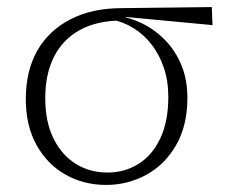

<svg xmlns="http://www.w3.org/2000/svg" viewBox="-20 -511 635 543"><path d="M280 12Q217 12 165.5 -17Q114 -46 83.5 -100.5Q53 -155 53 -231Q53 -310 85 -367Q117 -424 178.5 -456Q240 -488 325 -488L579 -491L581 -440L336 -463L326 -453Q255 -453 206.5 -426.5Q158 -400 133 -351Q108 -302 108 -233Q108 -166 131.5 -119Q155 -72 194.5 -47.5Q234 -23 284 -23Q332 -23 371 -47Q410 -71 433 -119Q456 -167 456 -237Q456 -283 443 -320.5Q430 -358 408 -386Q386 -414 357.5 -431.5Q329 -449 298 -455L306 -467Q344 -463 380.5 -445.5Q417 -428 446.5 -398Q476 -368 493 -327Q510 -286 510 -234Q510 -156 478 -100.5Q446 -45 393.5 -16.5Q341 12 280 12Z"/></svg>

Font: Source Serif 4 Light
Style: Regular
Weight: 300
Designer: Frank Grießhammer
Foundry: Adobe Systems Incorporated
Version: Version 4.004;hotconv 1.0.116;makeotfexe 2.5.65601